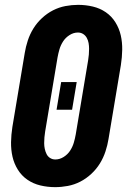

<svg xmlns="http://www.w3.org/2000/svg" viewBox="-20 -763 540 791"><path d="M207 8Q176 8 146.5 1Q117 -6 93 -22.5Q69 -39 53.5 -64Q38 -89 31.5 -117.5Q25 -146 25.5 -177Q26 -208 31 -240L82 -545Q86 -570 94.5 -596Q103 -622 117.5 -645.5Q132 -669 153 -688.5Q174 -708 198.5 -720.5Q223 -733 249.5 -738Q276 -743 302 -743Q333 -743 362.5 -736Q392 -729 416 -712.5Q440 -696 455.5 -671Q471 -646 477.5 -617.5Q484 -589 483.5 -558Q483 -527 478 -495L427 -190Q423 -165 414.5 -139Q406 -113 391.5 -89.5Q377 -66 356 -46.5Q335 -27 310.5 -14.5Q286 -2 259.5 3Q233 8 207 8ZM208 -106Q226 -106 242.5 -116.5Q259 -127 269 -142.5Q279 -158 284 -175Q289 -192 292 -209L343 -514Q345 -526 346 -538Q347 -550 347 -562Q347 -574 345 -585.5Q343 -597 337.5 -607Q332 -617 322.5 -623Q313 -629 301 -629Q283 -629 266.5 -618.5Q250 -608 240 -592.5Q230 -577 225 -560Q220 -543 217 -526L166 -221Q164 -209 163 -197Q162 -185 162 -173Q162 -161 164.5 -149.5Q167 -138 172 -128Q177 -118 186.5 -112Q196 -106 208 -106ZM213 -311 232 -425H296L277 -311Z"/></svg>

Font: Iosevka Curly Heavy
Style: Italic
Weight: 900
Italic angle: -9°
Monospace: yes
Designer: Belleve Invis
Foundry: Belleve Invis
Version: Version 22.1.2; ttfautohint (v1.8.4)